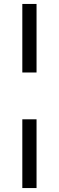

<svg xmlns="http://www.w3.org/2000/svg" viewBox="-20 -833 298 972"><path d="M93 -813H165V-466H93ZM93 -229H165V119H93Z"/></svg>

Font: Montserrat arm2
Style: Regular
Weight: 400
Designer: Julieta Ulanovsky
Foundry: Julieta Ulanovsky
Version: Version 6.000